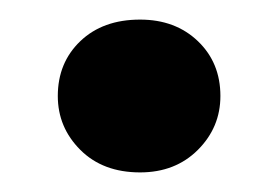

<svg xmlns="http://www.w3.org/2000/svg" viewBox="-20 -421 284 196"><path d="M123 -245Q85 -245 62 -268Q39 -291 39 -323Q39 -357 62 -379Q85 -401 123 -401Q159 -401 182 -379Q205 -357 205 -323Q205 -291 182 -268Q159 -245 123 -245Z"/></svg>

Font: DM Sans 28pt
Style: Bold
Weight: 700
Version: Version 4.004;gftools[0.9.30]